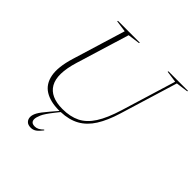

<svg xmlns="http://www.w3.org/2000/svg" viewBox="-240 -904 1325 1325"><g transform="rotate(45 423.0 -241.0)"><path d="M233.5 173.5Q233.5 189 242.5 198Q251.5 207 273 207Q302.5 207 333.5 175.5L337.5 179.5Q316 207.5 298.5 220Q281 232.5 258.5 232.5Q230.5 232.5 216.8 218Q203 203.5 203 182Q203 161.5 216.5 136.5Q230 111.5 272.5 62L317 10Q314 10 310.5 10Q227 10 174 -23Q121 -56 107.5 -126Q94 -196 127.5 -307L246.5 -697L161 -709L163 -715H376L374 -709L285 -697L166 -308Q120.5 -159 162 -86.2Q203.5 -13.5 322 -13.5Q396.5 -13.5 450.5 -40Q504.5 -66.5 544.5 -128.8Q584.5 -191 617 -297.5L739 -697L653.5 -709L655.5 -715H846.5L844.5 -709L755.5 -697L626.5 -274.5Q597.5 -179.5 558.5 -117.8Q519.5 -56 463.8 -24.8Q408 6.5 328.5 9.5L303.5 41Q258.5 97.5 246 126.5Q233.5 155.5 233.5 173.5Z"/></g></svg>

Font: Newsreader 72pt ExtraLight
Style: Italic
Weight: 275
Italic angle: -17°
Designer: Hugues Gentile
Foundry: Production Type
Version: Version 1.003; ttfautohint (v1.8.3)